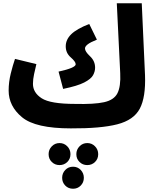

<svg xmlns="http://www.w3.org/2000/svg" viewBox="-20 -766 962 1177"><path d="M414 21Q598 22 699 -4Q800 -30 837 -100Q874 -170 869 -305L849 -746H696L717 -317Q721 -236 700 -194.5Q679 -153 618 -139.5Q557 -126 440 -129ZM367 -221Q455 -239 496.5 -260.5Q538 -282 550.5 -305Q563 -328 563 -351Q563 -392 532 -421Q501 -450 501 -469Q501 -481 517.5 -494Q534 -507 574 -523L527 -619Q450 -589 416.5 -556Q383 -523 383 -482Q383 -441 413.5 -414.5Q444 -388 444 -372Q444 -350 339 -327ZM414 21 460 -11 440 -129Q289 -129 235.5 -163.5Q182 -198 182 -252Q182 -280 189 -312Q196 -344 203 -373L72 -405Q59 -368 46 -315.5Q33 -263 33 -211Q33 -115 115.5 -47Q198 21 414 21ZM345 246Q373 246 392.5 227Q412 208 412 179Q412 151 392.5 131Q373 111 345 111Q317 111 297.5 131Q278 151 278 179Q278 208 297.5 227Q317 246 345 246ZM515 246Q543 246 562.5 227Q582 208 582 179Q582 151 562.5 131Q543 111 515 111Q487 111 467.5 131Q448 151 448 179Q448 208 467.5 227Q487 246 515 246ZM428 391Q456 391 475 371.5Q494 352 494 324Q494 296 475 276Q456 256 428 256Q399 256 380 276Q361 296 361 324Q361 352 380 371.5Q399 391 428 391Z"/></svg>

Font: Noto Sans Arabic SemiCondensed Extra
Style: Regular
Weight: 800
Width: 4
Designer: Nadine Chahine - Monotype Design Team
Foundry: Monotype Imaging Inc.
Version: Version 1.902